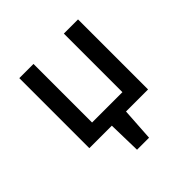

<svg xmlns="http://www.w3.org/2000/svg" viewBox="-174 -633 948 948"><g transform="rotate(-45 300.0 -158.5)"><path d="M95 0V-489H194V-80H406V-489H505V0H351L340 172H256L252 0Z"/></g></svg>

Font: SauceCodePro Nerd Font Mono
Style: Regular
Weight: 500
Monospace: yes
Designer: Paul D. Hunt, Teo Tuominen
Foundry: Adobe Systems Incorporated
Version: Version 2.030;PS 1.000;hotconv 16.6.51;makeotf.lib2.5.65220;